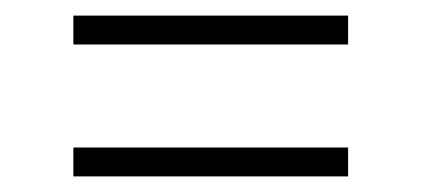

<svg xmlns="http://www.w3.org/2000/svg" viewBox="-20 -463 540 246"><path d="M426 -406H74V-443H426ZM74 -237V-274H426V-237Z"/></svg>

Font: Iosevka Curly Slab Extralight
Style: Regular
Weight: 200
Monospace: yes
Designer: Belleve Invis
Foundry: Belleve Invis
Version: Version 22.1.2; ttfautohint (v1.8.4)